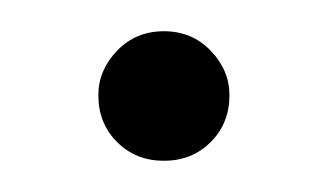

<svg xmlns="http://www.w3.org/2000/svg" viewBox="-20 -91 210 123"><path d="M127 -30Q127 -12 115 0Q103 12 85 12Q67 12 55 0Q43 -12 43 -30Q43 -46 55 -58.5Q67 -71 85 -71Q103 -71 115 -58.5Q127 -46 127 -30Z"/></svg>

Font: Phudu Light
Style: Regular
Weight: 300
Version: Version 1.005;gftools[0.9.23]